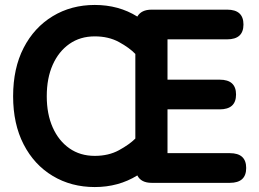

<svg xmlns="http://www.w3.org/2000/svg" viewBox="-20 -739 1048 776"><path d="M363 17Q268 17 193 -28Q118 -73 75.5 -155.5Q33 -238 33 -350Q33 -463 75.5 -545.5Q118 -628 193 -673.5Q268 -719 363 -719Q460 -719 535 -672Q551 -700 593 -700H898Q964 -700 964 -640Q964 -580 898 -580H657V-417H868Q934 -417 934 -357Q934 -297 868 -297H657V-120H909Q975 -120 975 -60Q975 0 909 0H593Q550 0 535 -30Q459 17 363 17ZM527 -179V-521Q503 -546 461 -569Q419 -592 363 -592Q304 -592 260.5 -561.5Q217 -531 193 -477Q169 -423 169 -350Q169 -278 193 -224Q217 -170 260.5 -139.5Q304 -109 363 -109Q419 -109 461 -132Q503 -155 527 -179Z"/></svg>

Font: Zen Maru Gothic Black
Style: Regular
Weight: 900
Designer: Yoshimichi Ohira
Foundry: Positype
Version: Version 1.001